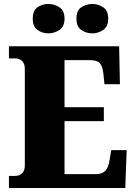

<svg xmlns="http://www.w3.org/2000/svg" viewBox="-20 -947 688 967"><path d="M446 -779Q414 -779 389.5 -796Q365 -813 365 -853Q365 -894 389.5 -910.5Q414 -927 446 -927Q474 -927 499.5 -910.5Q525 -894 525 -853Q525 -813 499.5 -796Q474 -779 446 -779ZM224 -779Q193 -779 169 -796Q145 -813 145 -853Q145 -894 169 -910.5Q193 -927 224 -927Q253 -927 279 -910.5Q305 -894 305 -853Q305 -813 279 -796Q253 -779 224 -779ZM25 0V-61H55Q77 -61 91 -74Q105 -87 105 -114V-600Q105 -627 91 -640Q77 -653 55 -653H25V-714H580L584 -523H506L501 -573Q497 -613 483 -628.5Q469 -644 434 -644H305V-407H503V-337H305V-70H462Q494 -70 510 -86Q526 -102 532 -141L540 -191H618L611 0Z"/></svg>

Font: Noto Serif Black
Style: Regular
Weight: 900
Designer: Monotype Design Team
Foundry: Monotype Imaging Inc.
Version: Version 2.014; ttfautohint (v1.8.4.7-5d5b)